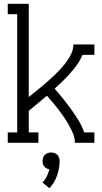

<svg xmlns="http://www.w3.org/2000/svg" viewBox="-20 -755 540 1015"><path d="M21 0V-55H71V-680H21V-735H132V-242Q150 -257 168.5 -271.5Q187 -286 204.5 -301Q222 -316 239.5 -331.5Q257 -347 274 -363.5Q291 -380 306.5 -397.5Q322 -415 335.5 -434Q349 -453 358.5 -475Q368 -497 368 -520H479V-465H416Q405 -438 388 -414Q371 -390 351.5 -368Q332 -346 311.5 -326Q291 -306 269 -286Q292 -260 314 -232.5Q336 -205 356.5 -176.5Q377 -148 395.5 -118Q414 -88 425 -55H479V0H376Q376 -25 366.5 -48Q357 -71 345 -92.5Q333 -114 319.5 -134Q306 -154 291 -173.5Q276 -193 260 -212Q244 -231 228 -249Q204 -229 180 -209Q156 -189 132 -169V-55H183V0ZM241 240 205 210Q219 195 227.5 177Q236 159 241 140Q233 139 226 135Q219 131 214 125Q209 119 207 111.5Q205 104 205 96Q205 87 208 78Q211 69 217.5 63Q224 57 232.5 54Q241 51 250 51Q259 51 267.5 54Q276 57 282.5 63Q289 69 292 78Q295 87 295 96Q295 135 281.5 173.5Q268 212 241 240Z"/></svg>

Font: Iosevka Curly Slab Light
Style: Regular
Weight: 300
Monospace: yes
Designer: Belleve Invis
Foundry: Belleve Invis
Version: Version 22.1.2; ttfautohint (v1.8.4)